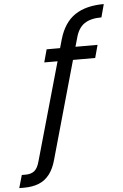

<svg xmlns="http://www.w3.org/2000/svg" viewBox="-183 -810 670 1044"><g transform="rotate(-5 151.5 -287.5)"><path d="M-121 191 -101 121H-79Q-50 121 -32 106.5Q-14 92 -4 54L180 -596Q206 -685 266 -725.5Q326 -766 424 -766L405 -695Q346 -695 312 -672Q278 -649 264 -596L81 54Q68 102 44.5 132.5Q21 163 -13.5 177Q-48 191 -95 191ZM74 -478 93 -548H371L352 -478Z"/></g></svg>

Font: DM Sans 28pt
Style: Italic
Weight: 400
Italic angle: -10°
Version: Version 4.004;gftools[0.9.30]